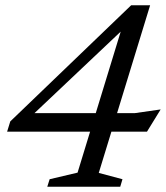

<svg xmlns="http://www.w3.org/2000/svg" viewBox="-20 -709 630 729"><path d="M449 -624 487.5 -635.5 85 -255 78 -279.5H492L590 -293.5L538 -209H7L19 -248L478 -689H550L355 -52.5L445 -28.5L436.5 0H159.5L168.5 -28.5L274.5 -53.5Z"/></svg>

Font: Newsreader 14pt
Style: Italic
Weight: 400
Italic angle: -17°
Designer: Hugues Gentile
Foundry: Production Type
Version: Version 1.003